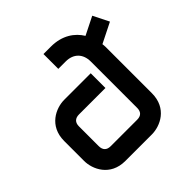

<svg xmlns="http://www.w3.org/2000/svg" viewBox="-205 -993 1172 1172"><g transform="rotate(-45 381.0 -407.5)"><path d="M634 -579C634 -587 633 -595 632 -603L762 -668L711 -770L595 -712C560 -769 497 -815 399 -815H335V-687H399C467 -687 507 -644 507 -579V-178C507 -145 490 -127 456 -127H227C194 -127 176 -145 176 -179V-350C176 -383 194 -401 228 -401H456V-528H227C156 -528 49 -481 49 -350V-178C49 -107 96 0 227 0H456C528 0 634 -47 634 -178Z"/></g></svg>

Font: Audiowide
Style: Regular
Weight: 400
Designer: Astigmatic (AOETI)
Foundry: Astigmatic (AOETI)
Version: Version 1.002